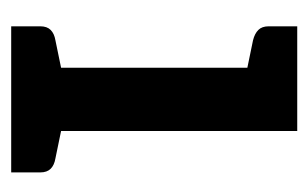

<svg xmlns="http://www.w3.org/2000/svg" viewBox="-124 -427 551 343"><g transform="rotate(90 151.5 -255.5)"><path d="M101 0V-511H214V0ZM27 0V-52Q27 -64 33.5 -70.5Q40 -77 52 -79L115 -92L127 0ZM188 0 200 -92 263 -79Q275 -77 281.5 -70.5Q288 -64 288 -52V0ZM127 -511 115 -419 52 -432Q40 -435 33.5 -441.5Q27 -448 27 -460V-511Z"/></g></svg>

Font: Aleo SemiBold
Style: Regular
Weight: 600
Designer: Alessio Laiso
Foundry: Alessio Laiso
Version: Version 2.001;gftools[0.9.29]